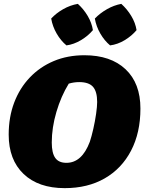

<svg xmlns="http://www.w3.org/2000/svg" viewBox="-20 -960 747 994"><path d="M315 14Q179 14 102 -59.5Q25 -133 25 -263Q25 -354 53.5 -429Q82 -504 134.5 -559Q187 -614 258.5 -644Q330 -674 417 -674Q553 -674 630 -601.5Q707 -529 707 -398Q707 -273 658.5 -180Q610 -87 522 -36.5Q434 14 315 14ZM324 -117Q404 -117 445 -226Q454 -253 463 -292.5Q472 -332 477.5 -370.5Q483 -409 483 -432Q483 -486 461.5 -510.5Q440 -535 390 -535Q363 -535 336 -527Q296 -462 272 -380.5Q248 -299 248 -222Q248 -168 266 -142.5Q284 -117 324 -117ZM383 -940Q413 -913 434 -877.5Q455 -842 461 -804Q436 -774 399 -752Q362 -730 324 -725Q295 -749 273.5 -786Q252 -823 245 -864Q271 -892 307 -912.5Q343 -933 383 -940ZM608 -940Q638 -913 659.5 -877.5Q681 -842 687 -804Q662 -774 625.5 -752Q589 -730 550 -725Q521 -749 499.5 -786Q478 -823 471 -864Q498 -892 534 -912.5Q570 -933 608 -940Z"/></svg>

Font: Piazzolla SC Black
Style: Italic
Weight: 900
Italic angle: -11.3°
Designer: Juan Pablo del Peral
Foundry: Huerta Tipografica
Version: Version 1.330